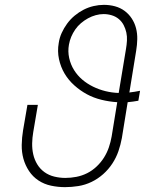

<svg xmlns="http://www.w3.org/2000/svg" viewBox="-20 -763 640 791"><path d="M248 8Q219 8 190.5 2Q162 -4 138.5 -19.5Q115 -35 99.5 -58.5Q84 -82 76.5 -109Q69 -136 69.5 -166Q70 -196 75 -226L93 -331H136L117 -219Q113 -196 112.5 -172.5Q112 -149 117 -127Q122 -105 133.5 -86Q145 -67 163 -54Q181 -41 203.5 -35.5Q226 -30 249 -30Q272 -30 295 -34.5Q318 -39 339 -49.5Q360 -60 378 -77Q396 -94 408.5 -114Q421 -134 428.5 -156Q436 -178 440 -201L463 -342Q430 -344 397.5 -352Q365 -360 337.5 -375Q310 -390 286 -411.5Q262 -433 246 -460Q230 -487 223 -519.5Q216 -552 222 -586Q225 -607 234 -627Q243 -647 256.5 -665.5Q270 -684 287.5 -698.5Q305 -713 324.5 -723Q344 -733 365.5 -738Q387 -743 408 -743Q432 -743 454 -737Q476 -731 493.5 -718Q511 -705 523 -686.5Q535 -668 540.5 -646.5Q546 -625 545.5 -601.5Q545 -578 541 -554L513 -382Q524 -383 535 -385Q546 -387 557 -389L550 -348Q539 -346 528 -344.5Q517 -343 506 -342L482 -194Q477 -167 468 -140.5Q459 -114 443 -89.5Q427 -65 405 -45.5Q383 -26 357 -13.5Q331 -1 303 3.5Q275 8 248 8ZM469 -380 499 -561Q502 -578 503 -595.5Q504 -613 500.5 -629Q497 -645 489.5 -659.5Q482 -674 469.5 -684.5Q457 -695 440.5 -700Q424 -705 407 -705Q391 -705 374.5 -700.5Q358 -696 342.5 -687.5Q327 -679 313.5 -667.5Q300 -656 290 -641.5Q280 -627 273.5 -611.5Q267 -596 264 -579Q259 -551 265 -524Q271 -497 285 -474.5Q299 -452 319 -435Q339 -418 363.5 -406Q388 -394 414.5 -387.5Q441 -381 469 -380Z"/></svg>

Font: Iosevka Curly Slab XLtExObl
Style: Regular
Weight: 200
Width: 7
Italic angle: -9°
Monospace: yes
Designer: Belleve Invis
Foundry: Belleve Invis
Version: Version 11.0.0; ttfautohint (v1.8.3)